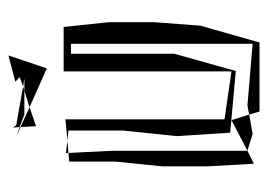

<svg xmlns="http://www.w3.org/2000/svg" viewBox="-108 -500 622 445"><g transform="rotate(-90 202.5 -277.0)"><path d="M123 -429V-303L110 -178L118 -54L261 -41L301 -184V-423H324V-2L181 -14L160 -10L167 14H327L366 -123L374 -230V-336L363 -440H260V-51L150 -67L149 -69V-436L99 -431ZM51 -427V-320L40 -212V-105L46 1L76 -14V-329L71 -429ZM76 -14 147 -51 160 -10 115 -2ZM71 -434V-435L99 -431L71 -429ZM267 -479 297 -568 236 -552 247 -542 225 -534 244 -531H215L177 -519ZM130 -556V-558L135 -550L225 -534L215 -531H160L131 -542ZM131 -540 177 -519 133 -504ZM110 -549 131 -540V-542Z"/></g></svg>

Font: Quebrada
Style: Regular
Weight: 400
Designer: deFharo
Foundry: deFharo
Version: Version 1.034 2012